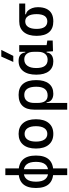

<svg xmlns="http://www.w3.org/2000/svg" viewBox="935 -1770 1060 2970"><g transform="rotate(-90 1465.0 -285.0)"><path d="M293 9.8Q167 9.8 104.5 -57.1Q42 -124 42 -258.8Q42 -393.6 104.5 -460.4Q167 -527.3 293 -527.3Q418.9 -527.3 481.4 -460.4Q543.9 -393.6 543.9 -258.8Q543.9 -124 481.4 -57.1Q418.9 9.8 293 9.8ZM241.2 224.6V-61H344.7V224.6ZM293 -68.4Q370.1 -68.4 408.2 -115.7Q446.3 -163.1 446.3 -258.8Q446.3 -354.5 408.2 -401.9Q370.1 -449.2 293 -449.2Q216.3 -449.2 178 -401.9Q139.6 -354.5 139.6 -258.8Q139.6 -163.1 178 -115.7Q216.3 -68.4 293 -68.4ZM253.4 -49.8V-475.1H332.5V-49.8ZM241.2 -446.8V-732.4H344.7V-446.8Z M878.9 9.8Q771.5 9.8 711.9 -60.5Q652.3 -130.9 652.3 -258.8Q652.3 -387.2 711.9 -457.3Q771.5 -527.3 878.9 -527.3Q986.8 -527.3 1046.1 -457.3Q1105.5 -387.2 1105.5 -258.8Q1105.5 -130.9 1046.1 -60.5Q986.8 9.8 878.9 9.8ZM878.9 -83Q936 -83 967 -128.9Q998 -174.8 998 -258.8Q998 -343.3 967 -388.9Q936 -434.6 878.9 -434.6Q821.8 -434.6 790.8 -388.9Q759.8 -343.3 759.8 -258.8Q759.8 -174.8 790.8 -128.9Q821.8 -83 878.9 -83Z M1500 9.8Q1443.4 9.8 1407.7 -16.6Q1372.1 -43 1367.2 -94.7H1322.3L1357.4 -237.3Q1357.4 -156.7 1386 -117.4Q1414.6 -78.1 1473.6 -78.1Q1540.5 -78.1 1574.5 -122.6Q1608.4 -167 1608.4 -253.9Q1608.4 -345.7 1576.7 -392.6Q1544.9 -439.5 1482.4 -439.5Q1420.9 -439.5 1389.2 -399.4Q1357.4 -359.4 1357.4 -281.2L1253.9 -285.6Q1253.9 -404.8 1311.8 -466.1Q1369.6 -527.3 1482.4 -527.3Q1595.2 -527.3 1653.1 -458Q1710.9 -388.7 1710.9 -253.9Q1710.9 -126.5 1655.8 -58.3Q1600.6 9.8 1500 9.8ZM1253.9 224.6V-285.6H1357.4V224.6Z M2001 9.8Q1902.8 9.8 1848.9 -58.3Q1794.9 -126.5 1794.9 -253.9Q1794.9 -384.3 1850.3 -455.8Q1905.8 -527.3 2006.8 -527.3Q2066.9 -527.3 2099.6 -501.7Q2132.3 -476.1 2138.7 -423.8H2178.7L2148.4 -293Q2148.4 -362.3 2117.4 -400.9Q2086.4 -439.5 2031.2 -439.5Q1967.3 -439.5 1932.4 -391.1Q1897.5 -342.8 1897.5 -253.9Q1897.5 -78.1 2026.4 -78.1Q2084 -78.1 2116.2 -116.7Q2148.4 -155.3 2148.4 -224.6V-252L2183.6 -93.8H2138.7Q2135.3 -59.6 2117.2 -36.4Q2099.1 -13.2 2069.6 -1.7Q2040 9.8 2001 9.8ZM2157.2 4.9 2148.4 -119.1V-239.3L2252 -210V-93.8L2323.2 -83V0ZM2148.4 -146.5V-517.6H2252V-175.8ZM1991.7 -609.4 2074.7 -794.9H2178.2L2085.4 -609.4Z M2619.6 9.8Q2509.3 9.8 2452.4 -55.9Q2395.5 -121.6 2395.5 -249Q2395.5 -377.4 2454.3 -447.5Q2513.2 -517.6 2619.6 -517.6L2729 -486.8V-413.1Q2760.7 -408.2 2785.4 -382.3Q2810.1 -356.4 2824.5 -316.7Q2838.9 -276.9 2838.9 -229.5Q2838.9 -150.9 2814 -97.7Q2789.1 -44.4 2740.5 -17.3Q2691.9 9.8 2619.6 9.8ZM2619.6 -83Q2674.8 -83 2703.1 -125.2Q2731.4 -167.5 2731.4 -249Q2731.4 -333.5 2702.4 -379.2Q2673.3 -424.8 2619.6 -424.8Q2563.5 -424.8 2533.2 -379.2Q2502.9 -333.5 2502.9 -249Q2502.9 -167.5 2532.5 -125.2Q2562 -83 2619.6 -83ZM2619.6 -424.8V-517.6H2895.5V-424.8Z"/></g></svg>

Font: Cascadia Mono
Style: Regular
Weight: 400
Monospace: yes
Designer: Aaron Bell
Foundry: Saja Typeworks
Version: Version 2404.023